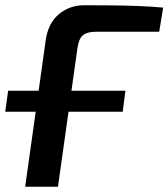

<svg xmlns="http://www.w3.org/2000/svg" viewBox="-26 -712 642 732"><path d="M-6 -286 5 -366H452L442 -286ZM295 -692Q347 -692 399.5 -691.5Q452 -691 502.5 -689Q553 -687 596 -683L581 -591H341Q306 -591 290 -577.5Q274 -564 269 -527L195 0H70L148 -557Q157 -623 198 -657.5Q239 -692 295 -692Z"/></svg>

Font: Exo 2 SemiBold
Style: Italic
Weight: 600
Italic angle: -8°
Designer: Natanael Gama
Foundry: Natanael Gama
Version: Version 2.010